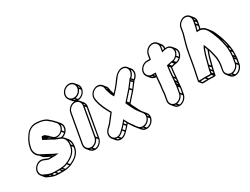

<svg xmlns="http://www.w3.org/2000/svg" viewBox="-70 -1405 2873 2203"><g transform="rotate(-30 1366.5 -303.5)"><path d="M233 -130C220 -138 203 -143 188 -148C136 -167 83 -130 63 -91C44 -54 51 -20 69 2L98 38C106 48 116 55 129 59C168 76 200 93 258 93H320C329 93 338 92 349 91C380 88 396 85 427 73C497 44 566 -2 577 -96C585 -140 576 -175 556 -200L527 -235C522 -241 516 -246 510 -251C530 -257 549 -268 563 -284C598 -323 597 -373 573 -402L544 -437L535 -446C518 -462 508 -479 484 -494C483 -495 481 -498 480 -499C456 -524 419 -539 375 -546H374C363 -546 343 -551 330 -551H318C258 -551 212 -518 184 -476C154 -435 129 -389 118 -324C108 -270 135 -224 171 -203L200 -167L247 -142C259 -136 271 -131 282 -125H248C245 -125 237 -128 233 -130ZM289 -343C297 -338 306 -333 315 -329L329 -322L333 -317L335 -319C362 -305 388 -292 412 -277C417 -274 423 -273 428 -270L444 -263L458 -258C464 -255 466 -254 470 -253C519 -240 544 -194 533 -131C523 -45 462 -5 395 24C366 36 352 38 321 41C311 42 302 43 294 43H232C190 43 159 33 133 21C125 14 114 13 108 10C75 0 54 -43 76 -86C93 -119 137 -149 181 -134C197 -128 214 -121 228 -115C234 -112 238 -110 245 -110H317C321 -110 326 -110 331 -111L375 -116L327 -139C300 -150 279 -166 252 -179C243 -183 235 -187 227 -191L181 -216C149 -234 125 -276 133 -324C144 -386 167 -430 196 -470C222 -508 262 -536 316 -536H328C338 -536 358 -532 371 -532C413 -526 446 -510 468 -488C471 -485 471 -484 474 -482C496 -469 505 -452 524 -434C549 -412 557 -367 523 -328C496 -297 446 -285 414 -311C401 -321 387 -336 376 -350C364 -357 354 -365 347 -374C345 -375 342 -378 333 -379C325 -381 317 -382 308 -383L297 -367C296 -358 292 -352 289 -343ZM547 -288C532 -273 512 -264 492 -262C483 -266 475 -268 466 -272L452 -277L439 -283C469 -278 503 -291 527 -313ZM558 -301 538 -325C555 -346 562 -370 561 -391C579 -369 581 -332 558 -301ZM561 -92C550 -10 494 29 429 57L409 33C470 6 528 -36 545 -113ZM564 -115 548 -134C551 -151 551 -167 549 -181C560 -164 566 -142 564 -115ZM413 64C392 72 378 74 354 76L336 54C356 52 371 49 393 40ZM334 77C331 77 329 78 326 78L308 57C311 57 313 56 316 56ZM305 78H264L247 58H288ZM242 77C229 76 218 76 207 73L194 56C204 57 214 57 226 57ZM179 63C173 61 168 59 163 57L154 46C159 48 163 49 168 51ZM282 -143 279 -146C295 -137 312 -129 318 -126L319 -125H315C304 -131 294 -137 282 -143ZM218 -176 212 -180 210 -182 217 -178ZM376 -324C380 -319 385 -315 390 -310C377 -317 363 -324 349 -330C352 -329 355 -329 358 -328Z M767 -659C763 -634 769 -611 783 -594L812 -558C818 -551 825 -545 833 -540C832 -540 832 -541 831 -541C781 -541 733 -499 724 -450L656 -67C652 -42 658 -19 672 -2L701 33C715 49 735 60 760 60C810 60 858 17 867 -32L935 -415C939 -440 932 -462 919 -478L890 -514C885 -521 879 -526 871 -530H874C924 -530 971 -571 980 -621C985 -647 978 -670 964 -687L935 -722C921 -739 900 -749 874 -749C824 -749 776 -710 767 -659ZM891 -450 823 -67C816 -26 775 9 734 9C693 9 664 -26 671 -67L739 -450C746 -491 787 -526 828 -526C869 -526 898 -491 891 -450ZM919 -412 856 -50 839 -70 903 -432ZM921 -436 906 -453C907 -458 907 -462 907 -467C914 -458 919 -448 921 -436ZM852 -29C844 10 805 43 766 45L748 23C786 16 821 -14 834 -50ZM742 42C731 38 721 32 714 23C718 24 723 24 728 24ZM965 -618C956 -578 920 -547 880 -545L862 -567C900 -574 934 -602 947 -639ZM966 -642 952 -659C953 -665 953 -670 953 -675C960 -666 965 -655 966 -642ZM856 -548C844 -552 834 -559 826 -568C831 -567 836 -566 842 -566ZM936 -656C929 -614 889 -581 847 -581C804 -581 774 -616 782 -659C789 -701 830 -734 872 -734C915 -734 944 -699 936 -656Z M1344 -485C1317 -449 1297 -427 1268 -396C1263 -411 1259 -425 1255 -439L1252 -442C1252 -468 1248 -488 1235 -504L1206 -540C1166 -589 1091 -565 1058 -520C1039 -493 1037 -469 1038 -443L1041 -425C1056 -347 1088 -285 1124 -223C1099 -191 1074 -157 1051 -129C1039 -112 1018 -96 1002 -78C963 -38 963 13 988 44L1017 79C1032 97 1056 108 1085 105C1123 101 1149 77 1172 52C1192 33 1213 9 1233 -15C1246 8 1265 30 1276 50C1292 73 1317 100 1335 122C1349 139 1369 148 1394 148C1445 148 1492 106 1501 56C1505 31 1500 9 1486 -8C1469 -29 1450 -50 1434 -71L1437 -73C1426 -87 1422 -95 1413 -115C1399 -138 1388 -168 1374 -195L1377 -198C1411 -239 1447 -276 1481 -316C1499 -338 1522 -372 1539 -392C1542 -396 1546 -404 1549 -405C1592 -432 1615 -490 1591 -534L1562 -569C1543 -604 1489 -620 1439 -588C1397 -564 1374 -526 1344 -485ZM1204 -2C1194 11 1181 24 1169 36L1148 12C1160 1 1173 -13 1184 -27ZM1215 -15 1195 -40C1199 -45 1205 -51 1210 -58C1215 -49 1221 -37 1226 -28C1222 -24 1218 -19 1215 -15ZM1157 48C1137 69 1118 85 1090 89L1071 67C1098 60 1118 42 1137 23ZM1069 90C1052 88 1039 80 1030 69C1037 70 1044 71 1052 70ZM1535 -412C1534 -411 1534 -410 1533 -409L1513 -433L1516 -436ZM1548 -422 1528 -446C1555 -466 1572 -500 1572 -532L1578 -524C1597 -488 1576 -442 1548 -422ZM1523 -395C1508 -376 1492 -352 1477 -333L1457 -357C1472 -376 1489 -401 1503 -419ZM1466 -320C1436 -285 1404 -251 1372 -214L1352 -239C1383 -275 1415 -308 1446 -344ZM1485 59C1476 99 1440 131 1400 133L1382 111C1420 104 1454 75 1467 38ZM1487 36 1472 18C1473 13 1474 7 1474 2C1482 12 1486 23 1487 36ZM1377 130C1365 127 1355 121 1347 111C1352 112 1357 112 1362 112ZM1318 76 1308 64C1300 54 1294 45 1290 40C1277 16 1256 -4 1245 -26C1239 -38 1226 -61 1218 -75L1213 -85L1206 -75C1183 -45 1160 -18 1133 7C1109 30 1091 51 1057 55C996 62 957 -12 1012 -68C1026 -83 1049 -100 1063 -121C1090 -153 1116 -190 1142 -223C1106 -286 1071 -350 1056 -429L1053 -447C1051 -472 1054 -491 1070 -513C1093 -545 1140 -565 1178 -542C1199 -529 1208 -509 1208 -478L1212 -467C1219 -441 1228 -409 1241 -386L1254 -363C1259 -367 1263 -370 1267 -375C1303 -413 1325 -436 1356 -477C1373 -500 1383 -515 1398 -533C1410 -551 1426 -565 1445 -576C1482 -599 1522 -593 1543 -568C1570 -535 1550 -477 1516 -455C1501 -446 1501 -439 1498 -435C1480 -413 1458 -380 1441 -360C1408 -321 1372 -284 1337 -242C1333 -238 1330 -234 1327 -229C1342 -202 1354 -168 1370 -141C1379 -123 1383 -113 1395 -98C1409 -79 1419 -62 1435 -45L1444 -33C1456 -18 1461 -1 1457 21C1450 63 1410 97 1368 97C1346 97 1330 91 1318 76ZM1246 -412C1243 -419 1240 -427 1238 -434L1241 -430C1243 -424 1244 -418 1246 -412ZM1223 -484V-493C1228 -487 1232 -479 1234 -471Z M1994 -584 1984 -524 1994 -527C2006 -530 2017 -533 2028 -534L2041 -536C2104 -545 2143 -471 2090 -414C2074 -397 2056 -387 2036 -384L2024 -383C2007 -380 1988 -375 1974 -372C1969 -372 1962 -370 1957 -369C1948 -316 1945 -268 1940 -219C1937 -186 1937 -167 1932 -136C1932 -127 1932 -118 1931 -111L1915 -19C1908 22 1867 57 1826 57C1785 57 1756 22 1763 -19L1777 -100C1781 -123 1779 -145 1783 -167C1795 -233 1792 -296 1804 -363H1754C1713 -363 1684 -399 1691 -440C1698 -481 1739 -516 1781 -516H1830L1842 -584C1849 -625 1891 -660 1932 -660C1973 -660 2001 -625 1994 -584ZM1768 -167C1764 -144 1765 -119 1762 -100L1748 -19C1744 6 1750 28 1764 45L1793 80C1807 97 1827 108 1852 108C1901 108 1950 65 1959 16L1975 -76C1976 -84 1976 -92 1976 -102C1978 -112 1979 -124 1979 -133C1982 -150 1982 -167 1984 -185C1989 -232 1990 -272 1998 -321H2001H2002C2019 -325 2035 -330 2052 -333L2064 -334C2089 -339 2111 -349 2130 -370C2167 -410 2166 -460 2142 -490L2112 -525C2096 -544 2071 -555 2039 -550C2043 -574 2036 -596 2023 -612L1994 -648C1980 -665 1959 -675 1934 -675C1884 -675 1836 -633 1827 -584L1818 -531H1784C1734 -531 1685 -490 1676 -440C1672 -415 1678 -393 1692 -376L1721 -340C1735 -323 1756 -313 1781 -313H1782C1777 -265 1776 -213 1768 -167ZM2114 -374C2100 -361 2086 -353 2069 -350L2050 -373C2066 -378 2081 -387 2094 -399ZM2125 -386 2105 -411C2123 -433 2131 -456 2130 -478C2149 -455 2149 -418 2125 -386ZM2038 -345C2027 -342 2015 -339 2006 -337L1987 -360C1998 -363 2008 -366 2019 -368ZM1984 -325C1977 -282 1975 -243 1971 -204L1956 -223C1960 -265 1962 -302 1968 -345ZM1969 -181C1968 -172 1968 -163 1967 -156L1951 -175C1952 -183 1953 -192 1954 -200ZM1961 -98V-97L1946 -114V-115ZM1963 -120 1947 -140C1947 -143 1948 -145 1948 -148L1964 -129C1964 -126 1963 -123 1963 -120ZM1960 -73 1947 -2 1930 -22 1943 -93ZM1943 19C1935 57 1897 91 1858 93L1840 71C1878 64 1912 34 1925 -2ZM1834 90C1823 86 1813 80 1806 71C1810 72 1815 72 1820 72ZM1763 -331C1752 -335 1741 -341 1734 -350C1739 -349 1743 -349 1748 -349ZM2023 -548C2016 -547 2010 -546 2002 -544L2009 -584C2010 -590 2011 -595 2011 -601C2022 -587 2027 -569 2023 -548ZM1770 -348H1786C1785 -343 1785 -337 1784 -331Z M2473 -663 2465 -618C2460 -587 2451 -556 2443 -526C2559 -545 2580 -444 2613 -367L2624 -337C2633 -311 2649 -245 2653 -217C2656 -200 2658 -180 2657 -160C2660 -139 2657 -117 2656 -91C2656 -81 2654 -72 2653 -64L2642 0C2635 42 2593 76 2552 76C2511 76 2482 41 2489 0L2501 -64C2504 -78 2502 -95 2504 -107C2502 -122 2505 -148 2501 -165C2496 -190 2484 -244 2476 -269C2469 -288 2463 -301 2457 -319C2454 -329 2450 -341 2445 -350L2438 -360L2431 -348C2401 -297 2378 -195 2362 -133C2353 -102 2345 -64 2340 -34C2328 -33 2305 -33 2266 -35L2265 -36V-35C2225 -33 2198 -33 2188 -34L2197 -80C2203 -112 2214 -152 2220 -188L2251 -364C2257 -399 2265 -438 2274 -468C2278 -481 2281 -492 2283 -501C2288 -522 2298 -550 2303 -570L2310 -597L2321 -663C2328 -704 2370 -740 2411 -740C2452 -740 2480 -704 2473 -663ZM2502 -625C2501 -617 2499 -609 2498 -601L2481 -621C2482 -629 2484 -637 2485 -645ZM2503 -649 2489 -666C2490 -671 2490 -676 2490 -681C2497 -672 2501 -661 2503 -649ZM2494 -580C2492 -568 2489 -556 2486 -544C2479 -544 2471 -545 2463 -544C2468 -562 2473 -580 2477 -600ZM2653 -301C2660 -282 2669 -244 2676 -213L2668 -223C2665 -242 2657 -276 2650 -305ZM2683 -179C2685 -170 2686 -160 2686 -149L2672 -166C2672 -171 2671 -182 2670 -194ZM2686 -123C2688 -109 2687 -93 2686 -77L2671 -95C2672 -110 2673 -124 2673 -138ZM2685 -53C2685 -51 2684 -50 2684 -48L2668 -67C2668 -69 2669 -70 2669 -72ZM2681 -26 2674 17 2657 -3 2665 -46ZM2670 38C2661 77 2623 110 2584 112L2566 90C2604 83 2639 54 2652 17ZM2560 109C2549 105 2539 99 2532 90C2536 91 2541 91 2546 91ZM2390 -94C2387 -84 2384 -73 2382 -63L2365 -84C2367 -95 2369 -104 2372 -115ZM2395 -114 2378 -135C2392 -192 2413 -277 2437 -328C2442 -317 2446 -303 2450 -292C2428 -243 2409 -168 2395 -114ZM2378 -43C2376 -36 2375 -29 2374 -23L2357 -43C2358 -49 2359 -55 2361 -63ZM2361 2C2348 2 2327 1 2298 0L2282 -19C2308 -17 2331 -16 2344 -19ZM2277 1C2242 2 2220 2 2214 1L2199 -17C2213 -17 2234 -19 2260 -20ZM2259 -470C2250 -438 2242 -399 2236 -364L2205 -188C2199 -152 2188 -115 2182 -80L2172 -25C2182 -12 2193 0 2203 13C2210 21 2239 17 2292 15C2339 17 2381 23 2384 7L2386 -5C2391 -32 2398 -68 2406 -96C2419 -146 2437 -221 2458 -273C2468 -247 2480 -189 2486 -159C2489 -145 2487 -124 2489 -105C2487 -91 2488 -75 2486 -64L2475 0C2471 25 2476 48 2490 65L2519 100C2532 116 2553 127 2578 127C2628 127 2677 85 2686 35L2697 -29C2699 -38 2700 -48 2700 -58C2702 -100 2703 -150 2697 -186C2692 -215 2677 -281 2667 -309L2657 -339C2638 -383 2624 -431 2594 -467L2565 -503C2550 -522 2529 -537 2501 -542C2504 -555 2508 -569 2510 -583L2518 -628C2522 -653 2516 -675 2502 -692L2472 -728C2459 -744 2438 -755 2414 -755C2365 -755 2315 -712 2306 -663L2295 -597L2288 -572C2283 -553 2273 -524 2268 -501C2266 -493 2263 -483 2259 -470Z"/></g></svg>

Font: Blanket
Style: Ugh
Weight: 900
Foundry: Cannot Into Space Fonts
Version: Version 0.9